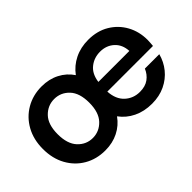

<svg xmlns="http://www.w3.org/2000/svg" viewBox="-72 -812 1121 1121"><g transform="rotate(-45 488.5 -252.0)"><path d="M302 12Q230 12 173 -21Q116 -54 83 -113.5Q50 -173 50 -252Q50 -330 83 -389.5Q116 -449 173.5 -482.5Q231 -516 303 -516Q364 -516 412.5 -491Q461 -466 491 -421Q524 -466 574.5 -491Q625 -516 688 -516Q762 -516 817 -483Q872 -450 902.5 -394.5Q933 -339 933 -270Q933 -260 932 -248Q931 -236 930 -223H553Q557 -157 595 -122Q633 -87 687 -87Q732 -87 760.5 -108Q789 -129 803 -163H922Q909 -113 877 -73.5Q845 -34 797 -11Q749 12 688 12Q624 12 573.5 -12.5Q523 -37 491 -81Q460 -37 411.5 -12.5Q363 12 302 12ZM556 -300H812Q809 -355 774 -386.5Q739 -418 688 -418Q638 -418 601 -388.5Q564 -359 556 -300ZM302 -91Q356 -91 394.5 -131.5Q433 -172 433 -252Q433 -332 395 -372Q357 -412 303 -412Q249 -412 210.5 -372Q172 -332 172 -252Q172 -172 210 -131.5Q248 -91 302 -91Z"/></g></svg>

Font: DM Sans SemiBold
Style: Regular
Weight: 600
Designer: Colophon Foundry, Jonny Pinhorn
Foundry: Colophon Foundry
Version: Version 4.004; ttfautohint (v1.8.4.7-5d5b)